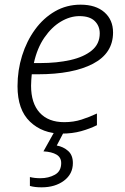

<svg xmlns="http://www.w3.org/2000/svg" viewBox="-20 -562 535 822"><path d="M244 10Q162 10 108.5 -41Q55 -92 55 -193Q55 -261 74.5 -323.5Q94 -386 130 -435.5Q166 -485 215.5 -513.5Q265 -542 325 -542Q390 -542 427 -509.5Q464 -477 464 -423Q464 -334 378 -289Q292 -244 142 -244H116Q115 -234 114 -220.5Q113 -207 113 -195Q113 -120 150 -79.5Q187 -39 255 -39Q295 -39 329 -50Q363 -61 395 -76V-26Q365 -11 327.5 -0.5Q290 10 244 10ZM152 -292Q224 -292 281.5 -305Q339 -318 373 -346Q407 -374 407 -419Q407 -451 385.5 -472Q364 -493 320 -493Q280 -493 240.5 -469.5Q201 -446 170 -401Q139 -356 125 -292ZM158 240Q128 240 108 234V196Q128 201 153 201Q188 201 215 186Q242 171 242 136Q242 112 222 100Q202 88 166 86L214 0H255L223 61Q251 66 271.5 84Q292 102 292 136Q292 183 254 211.5Q216 240 158 240Z"/></svg>

Font: Noto Sans Light
Style: Italic
Weight: 300
Italic angle: -12°
Designer: Monotype Design Team
Foundry: Monotype Imaging Inc.
Version: Version 2.013; ttfautohint (v1.8.4.7-5d5b)